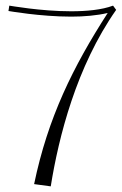

<svg xmlns="http://www.w3.org/2000/svg" viewBox="-20 -658 432 681"><path d="M160 3C188 -172 251 -422 392 -623L381 -638C341 -623 287 -618 232 -618C124 -618 15 -638 13 -638L10 -619C11 -619 122 -599 233 -599C278 -599 324 -603 362 -612C239 -421 150 -241 101 -5L160 3Z"/></svg>

Font: Clicker Script
Style: Regular
Weight: 400
Designer: Astigmatic (AOETI)
Foundry: Astigmatic (AOETI)
Version: Version 1.000